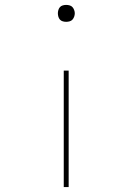

<svg xmlns="http://www.w3.org/2000/svg" viewBox="-20 -548 540 783"><path d="M250 -459Q243 -459 236 -461Q229 -463 224.5 -468Q220 -473 218 -480Q216 -487 216 -494Q216 -500 218 -507Q220 -514 224.5 -519Q229 -524 236 -526Q243 -528 250 -528Q257 -528 264 -526Q271 -524 275.5 -519Q280 -514 282.5 -507Q285 -500 285 -494Q285 -487 282.5 -480Q280 -473 275.5 -468Q271 -463 264 -461Q257 -459 250 -459ZM240 215V-260H260V215Z"/></svg>

Font: Iosevka Curly Slab Thin
Style: Regular
Weight: 100
Monospace: yes
Designer: Belleve Invis
Foundry: Belleve Invis
Version: Version 22.1.2; ttfautohint (v1.8.4)